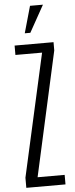

<svg xmlns="http://www.w3.org/2000/svg" viewBox="-69 -1123 449 1156"><g transform="rotate(-5 156.0 -545.0)"><path d="M41.5 0V-61L207 -802.7H45.9V-859.4H281.2V-809.6L114.7 -57.6H278.3V0ZM113.3 -927.7 159.2 -1089.8H237.3L147 -927.7Z"/></g></svg>

Font: Antonio Thin
Style: Regular
Weight: 250
Designer: Vernon Adams
Foundry: Vernon Adams
Version: Version 1.002